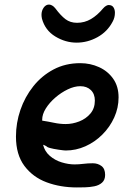

<svg xmlns="http://www.w3.org/2000/svg" viewBox="-20 -807 594 842"><path d="M317 15Q245 15 184.5 -7.5Q124 -30 87 -79.5Q50 -129 50 -208Q50 -268 69.5 -325Q89 -382 126 -428.5Q163 -475 215 -502.5Q267 -530 332 -530Q376 -530 414.5 -512.5Q453 -495 476.5 -461.5Q500 -428 500 -380Q500 -334 481 -292Q462 -250 429 -217Q396 -184 354.5 -165.5Q313 -147 268 -147Q261 -147 237 -150.5Q213 -154 199 -158Q189 -160 183 -166Q181 -167 176 -169.5Q171 -172 169 -172Q176 -143 198.5 -123.5Q221 -104 250.5 -95Q280 -86 307 -86Q326 -86 345.5 -88.5Q365 -91 387 -91Q409 -91 425 -79Q441 -67 441 -40Q441 -18 427.5 -6Q414 6 393.5 10Q373 14 352.5 14.5Q332 15 317 15ZM268 -263Q298 -263 327.5 -274.5Q357 -286 376.5 -309Q396 -332 396 -366Q396 -395 378.5 -412Q361 -429 332 -429Q306 -429 277 -415Q248 -401 222.5 -379Q197 -357 181 -331.5Q165 -306 165 -282V-278Q191 -274 217 -268.5Q243 -263 268 -263ZM316 -620Q267 -620 222.5 -647Q178 -674 164 -725Q163 -730 162.5 -734Q162 -738 162 -742Q162 -760 171.5 -773.5Q181 -787 195 -787Q201 -787 208.5 -783Q216 -779 223 -770Q246 -739 267 -723Q288 -707 318 -707Q351 -707 379 -723.5Q407 -740 432 -770Q439 -778 445.5 -781.5Q452 -785 456 -785Q471 -785 477.5 -775Q484 -765 484 -751Q484 -730 474 -712Q451 -668 407.5 -644Q364 -620 316 -620Z"/></svg>

Font: Fuzzy Bubbles
Style: Bold
Weight: 700
Designer: Robert E. Leuschke
Foundry: Robert E. Leuschke
Version: Version 1.010; ttfautohint (v1.8.3)